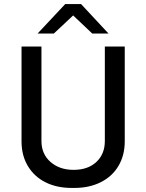

<svg xmlns="http://www.w3.org/2000/svg" viewBox="-20 -915 720 945"><path d="M514 -750H434L340 -839L245 -750H165L301 -895H379ZM594 -219Q594 -151 563.5 -99Q533 -47 476.5 -18.5Q420 10 346 10H333Q259 10 203.5 -18Q148 -46 117 -98Q86 -150 86 -219V-686H184V-221Q184 -157 228.5 -118Q273 -79 342 -79Q413 -79 454.5 -118Q496 -157 496 -221V-686H594Z"/></svg>

Font: Chivo
Style: Regular
Weight: 400
Designer: Hector Gatti
Foundry: Omnibus-Type
Version: Version 1.003